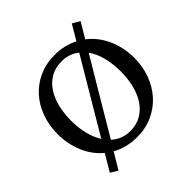

<svg xmlns="http://www.w3.org/2000/svg" viewBox="-214 -914 1158 1158"><g transform="rotate(-45 365.5 -334.5)"><path d="M479 -591.8Q456.5 -610.4 428.2 -620.1Q399.9 -629.9 366.2 -629.9Q312 -629.9 272 -606.4Q231.9 -583 205.6 -542.7Q179.2 -502.4 166.5 -449Q153.8 -395.5 153.8 -335.9Q153.8 -276.4 166.5 -223.6Q179.2 -170.9 205.1 -129.9ZM576.2 -334Q576.2 -398.9 562 -454.6Q547.9 -510.3 519 -550.8Q458.5 -449.2 387.5 -330.1Q316.4 -210.9 242.2 -85Q266.1 -63 296.1 -51Q326.2 -39.1 363.8 -39.1Q418 -39.1 457.8 -63Q497.6 -86.9 523.9 -127.2Q550.3 -167.5 563.2 -220.9Q576.2 -274.4 576.2 -334ZM691.9 -335Q691.9 -262.2 668.5 -198.2Q645 -134.3 602.3 -86.7Q559.6 -39.1 499.5 -11.5Q439.5 16.1 366.2 16.1Q320.8 16.1 280.3 5.9Q239.7 -4.4 205.1 -23.9Q189.5 2.4 174.1 27.8Q158.7 53.2 143.1 79.1L97.2 50.8L160.2 -55.2Q131.3 -78.6 108.9 -109.1Q86.4 -139.6 71 -175.5Q55.7 -211.4 47.4 -251.7Q39.1 -292 39.1 -335.9Q39.1 -409.2 62 -473.1Q85 -537.1 127.4 -584.7Q169.9 -632.3 230.2 -659.7Q290.5 -687 365.2 -687Q407.2 -687 445.1 -677.7Q482.9 -668.5 515.1 -651.9L571.8 -748L619.1 -720.2Q606.4 -698.2 591.6 -673.8Q576.7 -649.4 561 -623Q592.3 -599.1 616.5 -567.9Q640.6 -536.6 657.5 -499.8Q674.3 -462.9 683.1 -421.1Q691.9 -379.4 691.9 -335Z"/></g></svg>

Font: BabelStone Ogham
Style: Italic
Weight: 400
Italic angle: -30°
Designer: Andrew West
Foundry: BabelStone
Version: Version 2.02 March 14, 2022